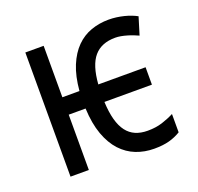

<svg xmlns="http://www.w3.org/2000/svg" viewBox="-103 -657 805 779"><g transform="rotate(-20 300.0 -268.0)"><path d="M437 9.8Q395.5 9.8 359.1 -4.4Q322.8 -18.6 294.9 -48.6Q267.1 -78.6 250 -125.7Q232.9 -172.9 230 -238.8H157.2V0H78.1V-536.1H157.2V-314H231Q236.3 -376.5 254.6 -420.7Q272.9 -464.8 300.8 -492.7Q328.6 -520.5 364.5 -533.2Q400.4 -545.9 440.9 -545.9Q457.5 -545.9 474.1 -543.7Q490.7 -541.5 506.3 -537.6Q522 -533.7 535.9 -528.3Q549.8 -522.9 560.1 -517.1L537.1 -441.9Q526.9 -446.8 514.6 -451.4Q502.4 -456.1 489.7 -459.7Q477.1 -463.4 464.6 -465.6Q452.1 -467.8 440.9 -467.8Q380.9 -467.8 349.4 -430.9Q317.9 -394 312 -313H516.1V-237.8H311Q313 -192.9 321.8 -160.6Q330.6 -128.4 346.2 -107.9Q361.8 -87.4 384.5 -77.6Q407.2 -67.9 437 -67.9Q472.2 -67.9 500.2 -76.9Q528.3 -85.9 551.8 -98.1V-19Q528.8 -4.9 502 2.4Q475.1 9.8 437 9.8Z"/></g></svg>

Font: Droid Sans Mono
Style: Regular
Weight: 400
Monospace: yes
Foundry: Ascender Corporation
Version: Version 1.00 build 112